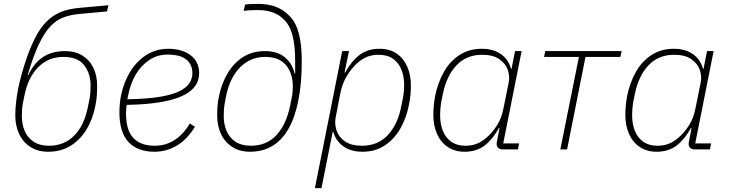

<svg xmlns="http://www.w3.org/2000/svg" viewBox="-20 -772 3764 992"><path d="M229 12Q176 12 137.5 -12.5Q99 -37 79 -79.5Q59 -122 59 -176Q59 -207 63 -243.5Q67 -280 75 -320Q89 -384 110.5 -450.5Q132 -517 160 -573Q188 -629 221 -661Q253 -693 294 -710Q335 -727 397 -732L540 -745L533 -713L391 -700Q345 -696 307.5 -682Q270 -668 239 -634.5Q208 -601 179.5 -540.5Q151 -480 123 -384H126Q156 -447 202.5 -477.5Q249 -508 316 -508Q368 -508 405.5 -485Q443 -462 462.5 -421.5Q482 -381 482 -328Q482 -302 480 -276.5Q478 -251 473 -227Q460 -158 427.5 -104Q395 -50 345 -19Q295 12 229 12ZM233 -19Q311 -19 363 -71Q415 -123 434 -219L443 -264Q446 -280 447 -296.5Q448 -313 448 -330Q448 -393 414.5 -435.5Q381 -478 308 -478Q231 -478 178.5 -426Q126 -374 107 -282L98 -237Q95 -222 94 -205.5Q93 -189 93 -171Q93 -129 108 -94.5Q123 -60 154 -39.5Q185 -19 233 -19Z M778 12Q691 12 644 -38Q597 -88 597 -191Q597 -213 599 -235Q601 -257 605 -277Q619 -347 653 -402Q687 -457 737 -488.5Q787 -520 850 -520Q885 -520 914 -511.5Q943 -503 964.5 -487Q986 -471 997.5 -447.5Q1009 -424 1009 -394Q1009 -371 1000 -348.5Q991 -326 968 -305.5Q945 -285 903 -268.5Q861 -252 795 -242Q729 -232 634 -230Q633 -222 632 -208.5Q631 -195 631 -187Q631 -100 668.5 -59.5Q706 -19 779 -19Q838 -19 884 -50Q930 -81 961 -134L987 -117Q946 -50 892.5 -19Q839 12 778 12ZM846 -490Q794 -490 752 -462.5Q710 -435 682 -388Q654 -341 642 -279L638 -259Q744 -261 810 -272.5Q876 -284 911.5 -303Q947 -322 960.5 -345.5Q974 -369 974 -394Q974 -439 942.5 -464.5Q911 -490 846 -490Z M1272 12Q1219 12 1180.5 -12.5Q1142 -37 1122 -79.5Q1102 -122 1102 -176Q1102 -201 1104 -225.5Q1106 -250 1111 -273Q1124 -339 1155.5 -392.5Q1187 -446 1235.5 -477Q1284 -508 1349 -508Q1415 -508 1453.5 -474.5Q1492 -441 1502 -392H1505V-457Q1505 -538 1491 -590Q1477 -642 1449 -669Q1423 -696 1389.5 -708Q1356 -720 1311 -720Q1287 -720 1270.5 -719Q1254 -718 1239 -716L1246 -748Q1257 -750 1273.5 -751Q1290 -752 1312 -752Q1364 -752 1403.5 -737.5Q1443 -723 1472 -693Q1495 -672 1509.5 -640Q1524 -608 1531.5 -562.5Q1539 -517 1539 -453Q1539 -396 1534.5 -345.5Q1530 -295 1521 -251Q1504 -165 1470.5 -106.5Q1437 -48 1387.5 -18Q1338 12 1272 12ZM1276 -19Q1357 -19 1408 -73.5Q1459 -128 1479 -226L1486 -261Q1490 -278 1491.5 -294Q1493 -310 1493 -324Q1493 -393 1457.5 -435.5Q1422 -478 1350 -478Q1274 -478 1220.5 -424Q1167 -370 1148 -275L1141 -237Q1138 -222 1137 -205.5Q1136 -189 1136 -171Q1136 -129 1151 -94.5Q1166 -60 1197 -39.5Q1228 -19 1276 -19Z M1607 200 1748 -508H1783L1760 -397H1763Q1795 -455 1837 -487.5Q1879 -520 1941 -520Q1993 -520 2028.5 -496Q2064 -472 2083.5 -429Q2103 -386 2103 -330Q2103 -305 2100.5 -280Q2098 -255 2093 -231Q2080 -163 2048.5 -108Q2017 -53 1968 -20.5Q1919 12 1853 12Q1793 12 1754 -16Q1715 -44 1702 -91H1699L1641 200ZM1851 -19Q1932 -19 1983.5 -74Q2035 -129 2053 -222L2062 -266Q2065 -282 2066.5 -297.5Q2068 -313 2068 -333Q2068 -377 2054 -412Q2040 -447 2011 -468Q1982 -489 1936 -489Q1904 -489 1878 -479Q1852 -469 1827 -447Q1799 -422 1775 -384.5Q1751 -347 1740 -298L1714 -164Q1708 -131 1719 -97.5Q1730 -64 1762.5 -41.5Q1795 -19 1851 -19Z M2656 0H2580Q2563 0 2554.5 -7.5Q2546 -15 2546 -29Q2546 -34 2547 -38.5Q2548 -43 2549 -48L2561 -111H2558Q2527 -54 2485 -21Q2443 12 2380 12Q2330 12 2293.5 -12.5Q2257 -37 2238 -80Q2219 -123 2219 -178Q2219 -204 2221.5 -229.5Q2224 -255 2229 -280Q2243 -347 2274 -401.5Q2305 -456 2354.5 -488Q2404 -520 2469 -520Q2529 -520 2568 -492.5Q2607 -465 2620 -417H2623L2641 -508H2675L2580 -31H2662ZM2385 -19Q2418 -19 2444 -29.5Q2470 -40 2495 -62Q2523 -86 2547.5 -124Q2572 -162 2581 -211L2608 -344Q2615 -378 2603.5 -411Q2592 -444 2559.5 -466.5Q2527 -489 2471 -489Q2390 -489 2338.5 -434.5Q2287 -380 2268 -286L2259 -242Q2257 -227 2255.5 -211Q2254 -195 2254 -176Q2254 -133 2267.5 -97.5Q2281 -62 2310.5 -40.5Q2340 -19 2385 -19Z M2875 0 2971 -478H2791L2797 -508H3192L3185 -478H3005L2910 0Z M3648 0H3572Q3555 0 3546.5 -7.5Q3538 -15 3538 -29Q3538 -34 3539 -38.5Q3540 -43 3541 -48L3553 -111H3550Q3519 -54 3477 -21Q3435 12 3372 12Q3322 12 3285.5 -12.5Q3249 -37 3230 -80Q3211 -123 3211 -178Q3211 -204 3213.5 -229.5Q3216 -255 3221 -280Q3235 -347 3266 -401.5Q3297 -456 3346.5 -488Q3396 -520 3461 -520Q3521 -520 3560 -492.5Q3599 -465 3612 -417H3615L3633 -508H3667L3572 -31H3654ZM3377 -19Q3410 -19 3436 -29.5Q3462 -40 3487 -62Q3515 -86 3539.5 -124Q3564 -162 3573 -211L3600 -344Q3607 -378 3595.5 -411Q3584 -444 3551.5 -466.5Q3519 -489 3463 -489Q3382 -489 3330.5 -434.5Q3279 -380 3260 -286L3251 -242Q3249 -227 3247.5 -211Q3246 -195 3246 -176Q3246 -133 3259.5 -97.5Q3273 -62 3302.5 -40.5Q3332 -19 3377 -19Z"/></svg>

Font: IBM Plex Sans ExtraLight
Style: Italic
Weight: 250
Italic angle: -11.31°
Designer: Mike Abbink, Paul van der Laan, Pieter van Rosmalen
Foundry: Bold Monday
Version: Version 3.201